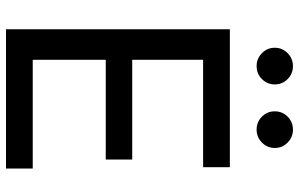

<svg xmlns="http://www.w3.org/2000/svg" viewBox="-194 -778 973 624"><g transform="rotate(90 292.0 -466.5)"><path d="M75.7 0V-727.5H523.9V-640.6H174.8V-410.2H499V-324.2H174.8V-86.9H528.3V0ZM401.9 -814.5Q377 -814.5 359.6 -831.8Q342.3 -849.1 342.3 -873.5Q342.3 -897.9 359.6 -915.3Q377 -932.6 401.9 -932.6Q426.3 -932.6 443.8 -915.3Q461.4 -897.9 461.4 -873.5Q461.4 -849.1 443.8 -831.8Q426.3 -814.5 401.9 -814.5ZM195.3 -814.5Q170.9 -814.5 153.3 -831.8Q135.7 -849.1 135.7 -873.5Q135.7 -897.9 153.3 -915.3Q170.9 -932.6 195.3 -932.6Q220.2 -932.6 237.5 -915.3Q254.9 -897.9 254.9 -873.5Q254.9 -849.1 237.5 -831.8Q220.2 -814.5 195.3 -814.5Z"/></g></svg>

Font: Inter Cardless Tabular
Style: Regular
Weight: 400
Designer: Rasmus Andersson
Foundry: rsms
Version: Version 4.000;git-4fc901f